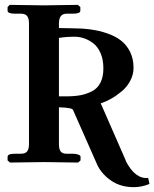

<svg xmlns="http://www.w3.org/2000/svg" viewBox="-20 -667 634 789"><path d="M286.1 -516.1Q252.4 -516.1 222.2 -511.2V-271H250Q284.7 -271 310.1 -275.6Q335.4 -280.3 358.2 -292Q380.9 -303.7 392.8 -327.4Q404.8 -351.1 404.8 -386.2Q404.8 -421.4 393.6 -447.8Q382.3 -474.1 364.3 -488.3Q346.2 -502.4 326.4 -509.3Q306.6 -516.1 286.1 -516.1ZM528.8 -388.2Q528.8 -360.8 515.6 -335.7Q502.4 -310.5 481.4 -292.7Q460.4 -274.9 438.2 -262.2Q416 -249.5 394 -242.2L497.1 -6.8H496.1Q535.6 70.3 588.9 64L594.2 88.9Q562 102.1 529.8 102.1Q478.5 102.1 440.7 77.9Q402.8 53.7 381.8 15.1L279.8 -215.8L280.8 -214.8Q277.3 -224.6 222.2 -226.1V-74.2Q222.2 -53.7 229.5 -44.4Q236.8 -35.2 253.9 -35.2H279.8Q292.5 -35.2 301.8 -31.7Q311 -28.3 311 -22.9V-7.8L300.8 1Q201.2 -1 162.1 -1L21 1L11.2 -7.8V-22.9Q11.2 -35.2 41 -35.2H65.9Q84 -35.2 91.6 -44.9Q99.1 -54.7 99.1 -74.2V-570.8Q99.1 -591.8 91.3 -601.3Q83.5 -610.8 65.9 -610.8H41Q11.2 -610.8 11.2 -623V-638.2L20 -647Q120.1 -645 159.2 -645L299.8 -647L310.1 -638.2V-623Q310.1 -610.8 279.8 -610.8H253.9Q222.2 -610.8 222.2 -570.8V-551.8Q229 -551.8 246.3 -551.3Q263.7 -550.8 274.9 -550.8Q315.9 -550.8 351.3 -546.1Q386.7 -541.5 420.2 -530Q453.6 -518.6 477.1 -500.5Q500.5 -482.4 514.6 -453.9Q528.8 -425.3 528.8 -388.2Z"/></svg>

Font: Linux Libertine G
Style: Semibold
Weight: 600
Designer: Philipp H. Poll
Foundry: Philipp H. Poll
Version: Version 5.1.1